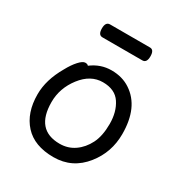

<svg xmlns="http://www.w3.org/2000/svg" viewBox="-167 -805 896 950"><g transform="rotate(30 281.0 -330.5)"><path d="M266.6 -48.8Q314 -48.8 350.8 -74.5Q387.7 -100.1 410.2 -144.5Q432.6 -189 432.6 -257.8Q432.6 -326.2 401.6 -373Q370.6 -419.9 300.8 -419.9Q231 -419.9 179.9 -353.5Q128.9 -287.1 128.9 -208Q128.9 -48.8 266.6 -48.8ZM272.9 23.9Q163.6 23.9 106.7 -38.6Q49.8 -101.1 49.8 -207Q49.8 -289.1 100.6 -377Q120.6 -414.1 141.6 -437Q162.6 -460 176.8 -460Q189.9 -460 194.8 -453.1Q246.6 -492.2 308.6 -492.2Q370.6 -492.2 416 -461.9Q511.7 -398.9 511.7 -245.1Q511.7 -141.1 448.7 -62Q380.9 23.9 272.9 23.9ZM415 -610.8H187Q162.6 -610.8 162.6 -647.9Q162.6 -685.1 188 -685.1H416Q439.9 -685.1 439.9 -647.9Q439.9 -610.8 415 -610.8Z"/></g></svg>

Font: LXGW WenKai GB Screen
Style: Regular
Weight: 400
Designer: LXGW / Fontworks Inc.
Foundry: LXGW / Fontworks Inc.
Version: Version 1.321;February 19, 2024;FontCreator 14.0.0.2901 64-b